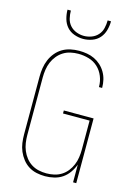

<svg xmlns="http://www.w3.org/2000/svg" viewBox="-141 -1028 781 1109"><g transform="rotate(15 250.0 -473.5)"><path d="M243 8Q217 8 191.5 2.5Q166 -3 144.5 -16.5Q123 -30 107 -50.5Q91 -71 81 -94.5Q71 -118 67.5 -143.5Q64 -169 64 -195V-540Q64 -566 68 -591.5Q72 -617 82 -641Q92 -665 109 -685.5Q126 -706 148 -719Q170 -732 195.5 -737.5Q221 -743 247 -743Q271 -743 294.5 -739Q318 -735 339 -725Q360 -715 377.5 -699Q395 -683 407 -662.5Q419 -642 424.5 -619Q430 -596 430 -572V-570H411V-572Q411 -604 399 -634Q387 -664 364 -685.5Q341 -707 310 -716Q279 -725 247 -725Q224 -725 201 -720Q178 -715 158 -702.5Q138 -690 123 -671.5Q108 -653 99 -631.5Q90 -610 86.5 -586.5Q83 -563 83 -540V-195Q83 -172 86.5 -148.5Q90 -125 99 -103.5Q108 -82 122.5 -63.5Q137 -45 157 -32.5Q177 -20 200 -15Q223 -10 246 -10Q269 -10 292 -15Q315 -20 335 -32.5Q355 -45 369.5 -63.5Q384 -82 393 -103.5Q402 -125 405.5 -148.5Q409 -172 409 -195V-369H250V-387H428V0H409V-106Q400 -81 384 -58Q368 -35 346 -20Q324 -5 297 1.5Q270 8 243 8ZM250 -815Q223 -815 196.5 -824.5Q170 -834 152.5 -854Q135 -874 127.5 -901Q120 -928 120 -955H140Q140 -932 145.5 -908.5Q151 -885 166.5 -867.5Q182 -850 204.5 -841.5Q227 -833 250 -833Q273 -833 295.5 -841.5Q318 -850 333.5 -867.5Q349 -885 354.5 -908.5Q360 -932 360 -955H380Q380 -928 372.5 -901Q365 -874 347.5 -854Q330 -834 303.5 -824.5Q277 -815 250 -815Z"/></g></svg>

Font: Iosevka Thin
Style: Regular
Weight: 100
Monospace: yes
Designer: Belleve Invis
Foundry: Belleve Invis
Version: Version 32.5.0; ttfautohint (v1.8.4)